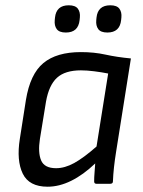

<svg xmlns="http://www.w3.org/2000/svg" viewBox="-20 -695 540 726"><path d="M160 11Q90 11 66 -38.5Q42 -88 55 -170L78 -317Q94 -415 144 -456.5Q194 -498 286 -498Q336 -498 379 -488.5Q422 -479 475 -474L419 -121Q414 -90 411 -62.5Q408 -35 407 -9Q407 0 396 0H345Q336 0 336 -9Q336 -25 337.5 -42.5Q339 -60 340 -77Q295 -34 249.5 -11.5Q204 11 160 11ZM192 -59Q225 -59 260.5 -78.5Q296 -98 345 -141L389 -417Q364 -422 336 -425.5Q308 -429 286 -429Q226 -429 195.5 -401Q165 -373 154 -311L131 -170Q123 -118 135.5 -88.5Q148 -59 192 -59ZM386 -572Q361 -572 351.5 -585Q342 -598 344 -619L345 -629Q350 -675 397 -675Q422 -675 431.5 -662Q441 -649 439 -629L438 -619Q433 -572 386 -572ZM229 -572Q204 -572 194.5 -585Q185 -598 187 -619L188 -629Q193 -675 240 -675Q265 -675 274.5 -662Q284 -649 282 -629L281 -619Q276 -572 229 -572Z"/></svg>

Font: Sofia Sans Semi Condensed
Style: Italic
Weight: 400
Italic angle: -9°
Designer: Botio Nikoltchev, Ani Petrova
Foundry: lettersoup
Version: Version 4.101